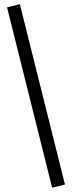

<svg xmlns="http://www.w3.org/2000/svg" viewBox="-20 -745 363 915"><path d="M228.5 149.4 13.7 -710 74.7 -725.1 289.6 134.3Z"/></svg>

Font: Elstob Medium
Style: Regular
Weight: 500
Designer: Peter S. Baker
Version: Version 1.015